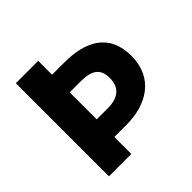

<svg xmlns="http://www.w3.org/2000/svg" viewBox="-188 -916 1086 1086"><g transform="rotate(-45 355.5 -372.5)"><path d="M86 0H265V-136H364C521 -136 658 -214 658 -392C658 -575 525 -634 364 -634H265V-745H86ZM265 -277V-493H354C438 -493 483 -466 483 -392C483 -318 442 -277 354 -277Z"/></g></svg>

Font: Noto Sans TC Black
Style: Regular
Weight: 900
Designer: Ryoko NISHIZUKA 西塚涼子 (kana, bopomofo & ideographs); Paul D. Hunt (Latin, Greek & Cyrillic); Sandoll Communications 산돌커뮤니
Foundry: Adobe
Version: Version 2.004;hotconv 1.0.118;makeotfexe 2.5.65603